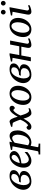

<svg xmlns="http://www.w3.org/2000/svg" viewBox="1730 -2466 954 4454"><g transform="rotate(-90 2207.0 -239.0)"><path d="M397.9 -398.9Q397.9 -409.2 394.5 -419.4Q391.1 -429.7 382.6 -437.5Q374 -445.3 359.6 -450.2Q345.2 -455.1 323.2 -455.1Q294.9 -455.1 270.5 -440.7Q246.1 -426.3 225.6 -402.8Q205.1 -379.4 189 -349.1Q172.9 -318.8 161.9 -286.9Q150.9 -254.9 145 -223.9Q139.2 -192.9 139.2 -168Q139.2 -137.2 145.5 -111.6Q151.9 -85.9 163.3 -67.6Q174.8 -49.3 190.2 -39.1Q205.6 -28.8 223.1 -28.8Q253.4 -28.8 281.5 -37.4Q309.6 -45.9 331.1 -62.5Q352.5 -79.1 365.2 -103.8Q377.9 -128.4 377.9 -161.1Q377.9 -195.8 350.6 -215.8Q323.2 -235.8 269 -235.8Q263.7 -235.8 252.4 -235.4Q241.2 -234.9 229.5 -234.4Q215.8 -233.4 200.2 -232.9L219.2 -272.9Q250.5 -272.9 282.5 -279.1Q314.5 -285.2 340.1 -299.6Q365.7 -314 381.8 -338.1Q397.9 -362.3 397.9 -398.9ZM487.8 -404.8Q487.8 -374.5 476.6 -351.6Q465.3 -328.6 446.8 -311.8Q428.2 -294.9 404.5 -283.7Q380.9 -272.5 356 -265.1Q377.9 -262.2 397.9 -254.9Q418 -247.6 433.6 -235.4Q449.2 -223.1 458.5 -205.8Q467.8 -188.5 467.8 -166Q467.8 -134.3 457 -108.9Q446.3 -83.5 428 -63.7Q409.7 -43.9 385.7 -29.5Q361.8 -15.1 335.2 -5.9Q308.6 3.4 281 7.8Q253.4 12.2 228 12.2Q176.8 12.2 139.6 -3.7Q102.5 -19.5 78.4 -45.7Q54.2 -71.8 42.5 -105.5Q30.8 -139.2 30.8 -174.8Q30.8 -209 41.3 -246.1Q51.8 -283.2 71.5 -318.6Q91.3 -354 119.4 -386Q147.5 -418 182.9 -441.9Q218.3 -465.8 260.3 -480Q302.2 -494.1 349.1 -494.1Q390.1 -494.1 416.7 -486.6Q443.4 -479 459.2 -466.6Q475.1 -454.1 481.4 -438Q487.8 -421.9 487.8 -404.8Z M841.3 -394Q841.3 -403.8 837.4 -413.3Q833.5 -422.9 826.7 -430.2Q819.8 -437.5 809.6 -442.1Q799.3 -446.8 787.1 -446.8Q770.5 -446.8 755.4 -438Q740.2 -429.2 726.3 -414.6Q712.4 -399.9 700.4 -380.9Q688.5 -361.8 679 -340.8Q669.4 -319.8 662.1 -298.3Q654.8 -276.9 650.4 -257.8Q682.1 -260.7 716.1 -272.5Q750 -284.2 777.8 -302.5Q805.7 -320.8 823.5 -344.2Q841.3 -367.7 841.3 -394ZM930.2 -393.1Q930.2 -365.7 917.5 -342.8Q904.8 -319.8 883.1 -301.3Q861.3 -282.7 832.8 -268.3Q804.2 -253.9 772.7 -243.9Q741.2 -233.9 708.5 -227.8Q675.8 -221.7 646 -220.2Q644.5 -210.4 643.3 -196.8Q642.1 -183.1 642.1 -173.8Q642.1 -146.5 648.7 -123.5Q655.3 -100.6 667.7 -83.7Q680.2 -66.9 697.8 -57.4Q715.3 -47.9 737.3 -47.9Q771 -47.9 811.5 -72.3Q852.1 -96.7 907.2 -145V-82Q893.1 -68.4 872.6 -52Q852.1 -35.6 825.9 -21.2Q799.8 -6.8 769 2.7Q738.3 12.2 704.1 12.2Q689 12.2 671.1 9.3Q653.3 6.3 635.7 -1.2Q618.2 -8.8 601.8 -22Q585.4 -35.2 573 -55.4Q560.5 -75.7 553 -103.8Q545.4 -131.8 545.4 -169.9Q545.4 -209.5 554.9 -248.8Q564.5 -288.1 581.8 -324Q599.1 -359.9 623.5 -390.9Q647.9 -421.9 677.2 -444.6Q706.5 -467.3 740 -480.2Q773.4 -493.2 809.1 -493.2Q843.8 -493.2 866.9 -481.7Q890.1 -470.2 904.3 -454.1Q918.5 -438 924.3 -420.9Q930.2 -403.8 930.2 -393.1Z M1310.1 -305.2Q1310.1 -327.1 1305.4 -349.9Q1300.8 -372.6 1291.3 -391.1Q1281.7 -409.7 1267.1 -421.4Q1252.4 -433.1 1232.4 -433.1Q1214.4 -433.1 1196.3 -425Q1178.2 -417 1163.3 -407Q1148.4 -397 1137.7 -387.5Q1127 -377.9 1123 -375L1063.5 -64.9Q1067.9 -62.5 1075.9 -57.4Q1084 -52.2 1094.7 -47.4Q1105.5 -42.5 1117.7 -38.8Q1129.9 -35.2 1143.1 -35.2Q1170.4 -35.2 1193.4 -47.4Q1216.3 -59.6 1234.9 -80.3Q1253.4 -101.1 1267.6 -128.4Q1281.7 -155.8 1291 -185.8Q1300.3 -215.8 1305.2 -246.6Q1310.1 -277.3 1310.1 -305.2ZM1409.2 -309.1Q1409.2 -268.1 1399.4 -228.3Q1389.6 -188.5 1371.3 -152.8Q1353 -117.2 1327.1 -86.9Q1301.3 -56.6 1269.5 -34.7Q1237.8 -12.7 1200.7 -0.2Q1163.6 12.2 1123 12.2Q1100.6 12.2 1082.5 5.9Q1064.5 -0.5 1052.2 -5.9L1020.5 154.8Q1018.6 163.1 1022.7 168.2Q1026.9 173.3 1040 174.8L1103 180.2V217.8H851.1V180.2L903.3 174.8Q924.3 173.3 927.2 154.8L1040 -424.8L956.1 -434.1V-462.9L1107.4 -494.1H1146.5L1134.3 -432.1Q1147 -440.4 1163.3 -451.2Q1179.7 -461.9 1198.2 -471.4Q1216.8 -481 1237.1 -487.5Q1257.3 -494.1 1278.3 -494.1Q1316.4 -494.1 1341.6 -477.8Q1366.7 -461.4 1381.6 -435.1Q1396.5 -408.7 1402.8 -375.5Q1409.2 -342.3 1409.2 -309.1Z M1980.5 -435.1Q1980.5 -415.5 1967.5 -397.7Q1954.6 -379.9 1925.3 -370.1L1881.3 -409.2Q1868.2 -403.8 1852.1 -389.9Q1835.9 -376 1819.1 -354.2Q1802.2 -332.5 1785.6 -303.7Q1769 -274.9 1754.4 -240.2Q1757.3 -231 1761.5 -217Q1765.6 -203.1 1771 -186.8Q1776.4 -170.4 1782.5 -153.1Q1788.6 -135.7 1795.4 -120.1Q1802.7 -104 1810.8 -89.8Q1818.8 -75.7 1827.6 -64.9Q1836.4 -54.2 1845.5 -48.1Q1854.5 -42 1863.3 -42Q1874.5 -42 1887.5 -44.2Q1900.4 -46.4 1920.4 -56.2V-20Q1891.6 -4.9 1863.5 3.7Q1835.4 12.2 1803.2 12.2Q1786.6 12.2 1772.5 3.2Q1758.3 -5.9 1746.3 -20.5Q1734.4 -35.2 1724.4 -54.4Q1714.4 -73.7 1706.5 -94.2Q1698.7 -114.7 1692.6 -135.3Q1686.5 -155.8 1682.6 -172.9Q1668.5 -146.5 1650.1 -114.5Q1631.8 -82.5 1608.4 -54.2Q1585 -25.9 1556.4 -6.8Q1527.8 12.2 1493.2 12.2Q1462.4 12.2 1442.9 -2.2Q1423.3 -16.6 1423.3 -43Q1423.3 -67.4 1439.2 -82Q1455.1 -96.7 1485.4 -102.1L1527.3 -62Q1542.5 -71.3 1559.3 -87.4Q1576.2 -103.5 1593.5 -126.2Q1610.8 -148.9 1627.2 -178.2Q1643.6 -207.5 1657.2 -243.2Q1654.8 -252.9 1649.4 -270Q1644 -287.1 1636.5 -306.4Q1628.9 -325.7 1620.6 -345.7Q1612.3 -365.7 1604.5 -382.1Q1596.7 -398.4 1590.3 -408.9Q1584 -419.4 1580.6 -419.9L1493.2 -431.2V-458Q1497.6 -459.5 1507.3 -462.6Q1517.1 -465.8 1529.5 -470Q1542 -474.1 1555.4 -478.3Q1568.8 -482.4 1580.6 -486.1Q1592.3 -489.7 1601.1 -491.9Q1609.9 -494.1 1613.3 -494.1Q1630.9 -494.1 1646.5 -481.4Q1662.1 -468.8 1676 -444.3Q1689.9 -419.9 1702.4 -384.8Q1714.8 -349.6 1726.6 -304.2Q1741.2 -332.5 1761.5 -365.7Q1781.7 -398.9 1806.2 -427.5Q1830.6 -456.1 1859.1 -475.1Q1887.7 -494.1 1919.4 -494.1Q1946.8 -494.1 1963.6 -477.8Q1980.5 -461.4 1980.5 -435.1Z M2343.3 -304.2Q2343.3 -339.8 2336.4 -367.2Q2329.6 -394.5 2317.9 -413.1Q2306.2 -431.6 2289.8 -441.4Q2273.4 -451.2 2254.4 -451.2Q2221.7 -451.2 2193.6 -427.5Q2165.5 -403.8 2145 -365.5Q2124.5 -327.1 2112.8 -279.1Q2101.1 -231 2101.1 -182.1Q2101.1 -145 2107.9 -117.2Q2114.7 -89.4 2127 -70.6Q2139.2 -51.8 2155.3 -42.5Q2171.4 -33.2 2190.4 -33.2Q2213.9 -33.2 2234.6 -45.2Q2255.4 -57.1 2272.2 -77.4Q2289.1 -97.7 2302.2 -124.5Q2315.4 -151.4 2324.7 -181.4Q2334 -211.4 2338.6 -243.2Q2343.3 -274.9 2343.3 -304.2ZM2444.3 -299.8Q2444.3 -259.3 2435.3 -220.5Q2426.3 -181.6 2409.4 -147Q2392.6 -112.3 2368.9 -83.3Q2345.2 -54.2 2315.7 -33Q2286.1 -11.7 2251.5 0.2Q2216.8 12.2 2178.2 12.2Q2137.2 12.2 2104 -1Q2070.8 -14.2 2047.9 -38.8Q2024.9 -63.5 2012.5 -98.4Q2000 -133.3 2000 -176.8Q2000 -217.3 2008.8 -256.6Q2017.6 -295.9 2033.9 -331.1Q2050.3 -366.2 2073.7 -396.2Q2097.2 -426.3 2126.7 -448Q2156.2 -469.7 2191.2 -481.9Q2226.1 -494.1 2265.1 -494.1Q2301.3 -494.1 2333.7 -482.9Q2366.2 -471.7 2390.9 -447.8Q2415.5 -423.8 2429.9 -387.2Q2444.3 -350.6 2444.3 -299.8Z M2873 -398.9Q2873 -409.2 2869.6 -419.4Q2866.2 -429.7 2857.7 -437.5Q2849.1 -445.3 2834.7 -450.2Q2820.3 -455.1 2798.3 -455.1Q2770 -455.1 2745.6 -440.7Q2721.2 -426.3 2700.7 -402.8Q2680.2 -379.4 2664.1 -349.1Q2647.9 -318.8 2637 -286.9Q2626 -254.9 2620.1 -223.9Q2614.3 -192.9 2614.3 -168Q2614.3 -137.2 2620.6 -111.6Q2627 -85.9 2638.4 -67.6Q2649.9 -49.3 2665.3 -39.1Q2680.7 -28.8 2698.2 -28.8Q2728.5 -28.8 2756.6 -37.4Q2784.7 -45.9 2806.2 -62.5Q2827.6 -79.1 2840.3 -103.8Q2853 -128.4 2853 -161.1Q2853 -195.8 2825.7 -215.8Q2798.3 -235.8 2744.1 -235.8Q2738.8 -235.8 2727.5 -235.4Q2716.3 -234.9 2704.6 -234.4Q2690.9 -233.4 2675.3 -232.9L2694.3 -272.9Q2725.6 -272.9 2757.6 -279.1Q2789.6 -285.2 2815.2 -299.6Q2840.8 -314 2856.9 -338.1Q2873 -362.3 2873 -398.9ZM2962.9 -404.8Q2962.9 -374.5 2951.7 -351.6Q2940.4 -328.6 2921.9 -311.8Q2903.3 -294.9 2879.6 -283.7Q2856 -272.5 2831.1 -265.1Q2853 -262.2 2873 -254.9Q2893.1 -247.6 2908.7 -235.4Q2924.3 -223.1 2933.6 -205.8Q2942.9 -188.5 2942.9 -166Q2942.9 -134.3 2932.1 -108.9Q2921.4 -83.5 2903.1 -63.7Q2884.8 -43.9 2860.8 -29.5Q2836.9 -15.1 2810.3 -5.9Q2783.7 3.4 2756.1 7.8Q2728.5 12.2 2703.1 12.2Q2651.9 12.2 2614.7 -3.7Q2577.6 -19.5 2553.5 -45.7Q2529.3 -71.8 2517.6 -105.5Q2505.9 -139.2 2505.9 -174.8Q2505.9 -209 2516.4 -246.1Q2526.9 -283.2 2546.6 -318.6Q2566.4 -354 2594.5 -386Q2622.6 -418 2658 -441.9Q2693.4 -465.8 2735.4 -480Q2777.3 -494.1 2824.2 -494.1Q2865.2 -494.1 2891.8 -486.6Q2918.5 -479 2934.3 -466.6Q2950.2 -454.1 2956.5 -438Q2962.9 -421.9 2962.9 -404.8Z M3541.5 -28.8Q3535.6 -26.4 3519.5 -19.5Q3503.4 -12.7 3482.4 -5.6Q3461.4 1.5 3438 6.8Q3414.6 12.2 3394 12.2Q3368.7 12.2 3353.5 3.4Q3338.4 -5.4 3331.1 -19.5Q3323.7 -33.7 3323 -51.3Q3322.3 -68.8 3325.2 -85.9L3351.1 -221.2H3147.5L3105.5 0H3012.2L3092.3 -424.8L3007.3 -434.1V-462.9L3158.2 -494.1H3198.2L3156.2 -269H3360.4L3401.4 -481.9H3493.2L3420.4 -94.2Q3418 -84 3419.9 -74.7Q3421.9 -65.4 3427.2 -58.3Q3432.6 -51.3 3440.9 -47.1Q3449.2 -43 3459.5 -43Q3468.3 -43 3480.2 -46.1Q3492.2 -49.3 3504.2 -53.5Q3516.1 -57.6 3526.4 -61.5Q3536.6 -65.4 3541.5 -66.9Z M3917.5 -304.2Q3917.5 -339.8 3910.6 -367.2Q3903.8 -394.5 3892.1 -413.1Q3880.4 -431.6 3864 -441.4Q3847.7 -451.2 3828.6 -451.2Q3795.9 -451.2 3767.8 -427.5Q3739.7 -403.8 3719.2 -365.5Q3698.7 -327.1 3687 -279.1Q3675.3 -231 3675.3 -182.1Q3675.3 -145 3682.1 -117.2Q3689 -89.4 3701.2 -70.6Q3713.4 -51.8 3729.5 -42.5Q3745.6 -33.2 3764.6 -33.2Q3788.1 -33.2 3808.8 -45.2Q3829.6 -57.1 3846.4 -77.4Q3863.3 -97.7 3876.5 -124.5Q3889.6 -151.4 3898.9 -181.4Q3908.2 -211.4 3912.8 -243.2Q3917.5 -274.9 3917.5 -304.2ZM4018.6 -299.8Q4018.6 -259.3 4009.5 -220.5Q4000.5 -181.6 3983.6 -147Q3966.8 -112.3 3943.1 -83.3Q3919.4 -54.2 3889.9 -33Q3860.4 -11.7 3825.7 0.2Q3791 12.2 3752.4 12.2Q3711.4 12.2 3678.2 -1Q3645 -14.2 3622.1 -38.8Q3599.1 -63.5 3586.7 -98.4Q3574.2 -133.3 3574.2 -176.8Q3574.2 -217.3 3583 -256.6Q3591.8 -295.9 3608.2 -331.1Q3624.5 -366.2 3647.9 -396.2Q3671.4 -426.3 3700.9 -448Q3730.5 -469.7 3765.4 -481.9Q3800.3 -494.1 3839.4 -494.1Q3875.5 -494.1 3908 -482.9Q3940.4 -471.7 3965.1 -447.8Q3989.7 -423.8 4004.2 -387.2Q4018.6 -350.6 4018.6 -299.8Z M4312.5 -28.8Q4306.6 -26.4 4291 -19.5Q4275.4 -12.7 4254.4 -5.6Q4233.4 1.5 4210.2 6.8Q4187 12.2 4166.5 12.2Q4140.6 12.2 4125.5 3.4Q4110.4 -5.4 4103 -19.5Q4095.7 -33.7 4094.7 -51.3Q4093.8 -68.8 4097.2 -85.9L4161.1 -424.8L4075.2 -434.1V-462.9L4226.1 -494.1H4267.1L4191.4 -94.2Q4189.5 -84 4191.7 -74.7Q4193.8 -65.4 4199 -58.3Q4204.1 -51.3 4212.2 -47.1Q4220.2 -43 4230.5 -43Q4239.3 -43 4251.2 -46.1Q4263.2 -49.3 4275.1 -53.5Q4287.1 -57.6 4297.4 -61.5Q4307.6 -65.4 4312.5 -66.9ZM4206.5 -641.1Q4206.5 -629.9 4202.1 -619.6Q4197.8 -609.4 4190.2 -601.6Q4182.6 -593.8 4172.6 -589.4Q4162.6 -585 4151.4 -585Q4140.6 -585 4130.9 -589.4Q4121.1 -593.8 4113.8 -601.6Q4106.4 -609.4 4102.1 -619.1Q4097.7 -628.9 4097.7 -640.1Q4097.7 -650.9 4102.1 -660.9Q4106.4 -670.9 4113.8 -678.7Q4121.1 -686.5 4130.9 -691.2Q4140.6 -695.8 4151.4 -695.8Q4162.6 -695.8 4172.6 -691.4Q4182.6 -687 4190.2 -679.7Q4197.8 -672.4 4202.1 -662.4Q4206.5 -652.3 4206.5 -641.1ZM4413.6 -641.1Q4413.6 -629.9 4409.4 -619.6Q4405.3 -609.4 4397.9 -601.6Q4390.6 -593.8 4380.6 -589.4Q4370.6 -585 4359.4 -585Q4348.1 -585 4338.1 -589.4Q4328.1 -593.8 4320.8 -601.6Q4313.5 -609.4 4309.1 -619.6Q4304.7 -629.9 4304.7 -641.1Q4304.7 -651.4 4309.3 -661.4Q4314 -671.4 4321.5 -679Q4329.1 -686.5 4339.1 -691.2Q4349.1 -695.8 4359.4 -695.8Q4370.6 -695.8 4380.6 -691.4Q4390.6 -687 4397.9 -679.7Q4405.3 -672.4 4409.4 -662.4Q4413.6 -652.3 4413.6 -641.1Z"/></g></svg>

Font: Charis SIL
Style: Italic
Weight: 400
Italic angle: -11°
Foundry: SIL International
Version: Version 4.112